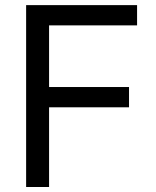

<svg xmlns="http://www.w3.org/2000/svg" viewBox="-20 -748 623 768"><path d="M84.5 0V-727.5H528.3V-646.5H176.3V-399.9H496.1V-318.8H176.3V0Z"/></svg>

Font: Inter 18pt
Style: Regular
Weight: 400
Designer: Rasmus Andersson
Foundry: rsms
Version: Version 4.001;git-66647c0bb